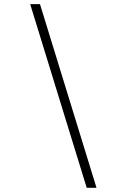

<svg xmlns="http://www.w3.org/2000/svg" viewBox="-20 -806 626 919"><path d="M395 92.8 124.5 -786.1H171.4L441.9 92.8Z"/></svg>

Font: Cascadia Code ExtraLight
Style: Italic
Weight: 200
Italic angle: -10°
Monospace: yes
Designer: Aaron Bell
Foundry: Saja Typeworks
Version: Version 2404.023; ttfautohint (v1.8.4)